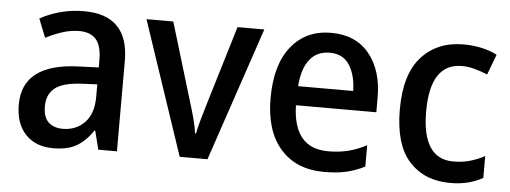

<svg xmlns="http://www.w3.org/2000/svg" viewBox="-42 -655 2047 771"><g transform="rotate(5 981.0 -269.5)"><path d="M269 -549Q449 -549 449 -364V0H374L355 -75H352Q322 -31 286 -10.5Q250 10 192 10Q122 10 81 -33Q40 -76 40 -153Q40 -318 266 -326L347 -329V-358Q347 -417 324 -442.5Q301 -468 257 -468Q223 -468 189 -457Q155 -446 122 -429L92 -504Q127 -524 172.5 -536.5Q218 -549 269 -549ZM284 -258Q208 -254 176.5 -228.5Q145 -203 145 -155Q145 -111 166.5 -91Q188 -71 224 -71Q277 -71 312 -106.5Q347 -142 347 -211V-261Z M702 0 521 -539H629L724 -224Q733 -196 742.5 -161Q752 -126 755 -99H759Q763 -121 772.5 -154.5Q782 -188 791 -218L888 -539H996L814 0Z M1265 -549Q1364 -549 1418.5 -482.5Q1473 -416 1473 -307V-247H1149Q1153 -74 1294 -74Q1337 -74 1373.5 -83Q1410 -92 1448 -112V-26Q1411 -7 1373 1.5Q1335 10 1285 10Q1172 10 1108.5 -62.5Q1045 -135 1045 -266Q1045 -402 1104.5 -475.5Q1164 -549 1265 -549ZM1266 -469Q1215 -469 1185.5 -432Q1156 -395 1151 -324H1373Q1372 -387 1346 -428Q1320 -469 1266 -469Z M1793 10Q1689 10 1627.5 -57.5Q1566 -125 1566 -267Q1566 -409 1629.5 -479Q1693 -549 1799 -549Q1838 -549 1873 -541Q1908 -533 1934 -519L1903 -437Q1879 -447 1852 -454.5Q1825 -462 1800 -462Q1672 -462 1672 -268Q1672 -77 1798 -77Q1834 -77 1865.5 -86Q1897 -95 1924 -110V-22Q1898 -7 1865.5 1.5Q1833 10 1793 10Z"/></g></svg>

Font: Noto Sans Georgian SemiCondensed Medium
Style: Regular
Weight: 500
Width: 4
Designer: Monotype Design Team, Akaki Razmadze
Foundry: Google LLC
Version: Version 2.005; ttfautohint (v1.8.4.7-5d5b)